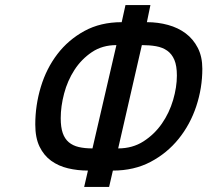

<svg xmlns="http://www.w3.org/2000/svg" viewBox="-20 -742 823 762"><path d="M120 -248Q120 -324 142 -397Q164 -470 207.5 -527Q251 -584 315 -619Q379 -654 463 -654L478 -722H577L563 -654Q607 -654 647 -643Q687 -632 717 -609.5Q747 -587 765 -552Q783 -517 783 -469Q783 -393 759 -320.5Q735 -248 689 -191Q643 -134 577.5 -99.5Q512 -65 428 -65L413 0H314L329 -65Q288 -65 250 -74Q212 -83 183 -104Q154 -125 137 -160Q120 -195 120 -248ZM221 -273Q221 -237 229 -214Q237 -191 253 -177.5Q269 -164 292.5 -158.5Q316 -153 347 -153L442 -563Q386 -563 344.5 -535Q303 -507 275.5 -464.5Q248 -422 234.5 -371Q221 -320 221 -273ZM449 -153Q506 -153 549.5 -181Q593 -209 622.5 -251.5Q652 -294 667 -345Q682 -396 682 -442Q682 -481 672 -504.5Q662 -528 643.5 -541Q625 -554 599.5 -558.5Q574 -563 543 -563Z"/></svg>

Font: Perun
Style: Italic
Weight: 400
Italic angle: -12°
Foundry: Copyright (c) Stefan Peev, Context Ltd, 2016
Version: Version 1.027